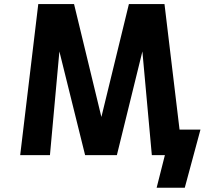

<svg xmlns="http://www.w3.org/2000/svg" viewBox="-20 -752 1040 933"><path d="M472.7 -183.6 606.4 -732.4H779.3L852.5 -122.1H954.1L877.9 160.2H741.2L781.2 2H762.7H717.8L671.9 -502L547.9 2H393.6L268.6 -502L222.7 2H78.1L166 -732.4H339.8Z"/></svg>

Font: GenEi Gothic M Regular
Style: Bold
Weight: 700
Designer: o_tamon (Modified); [Source Han Sans]
Ryoko NISHIZUKA  (kana & ideographs); Paul D. Hunt (Latin, Greek & Cyrillic); Wenl
Version: Version 1.1a;Original Version 1.004